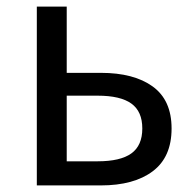

<svg xmlns="http://www.w3.org/2000/svg" viewBox="-20 -563 588 583"><path d="M91.8 0V-543H182.6V-341.8H286.1Q386.7 -341.8 443.8 -300.3Q501 -258.8 501 -172.9Q501 -85.9 443.8 -43Q386.7 0 286.1 0ZM182.6 -73.2H276.4Q345.7 -73.2 378.9 -97.2Q412.1 -121.1 412.1 -172.9Q412.1 -224.6 378.9 -248.5Q345.7 -272.5 276.4 -272.5H182.6Z"/></svg>

Font: GenYoGothic TW TTF Regular
Style: Regular
Weight: 400
Version: Version 1.300